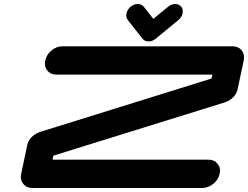

<svg xmlns="http://www.w3.org/2000/svg" viewBox="-20 -940 1240 960"><path d="M892.6 -873Q888.7 -853.5 872.1 -839.8L758.8 -746.6Q742.2 -732.9 722.7 -732.9Q703.1 -732.9 692.4 -746.6L619.1 -839.8Q611.3 -850.1 611.3 -863.3Q611.3 -867.7 612.3 -873Q616.7 -892.6 633.1 -906.2Q649.4 -919.9 668.5 -919.9Q688 -919.9 699.2 -906.2L746.6 -845.7L820.3 -906.2Q836.4 -919.9 856 -919.9Q875 -919.9 886.2 -906.2Q894 -896.5 894 -883.8Q894 -878.9 892.6 -873ZM1105 -428.7Q1104.5 -428.7 1104 -428.2L246.6 -161.6L242.7 -141.6H1022.5Q1051.8 -141.6 1067.9 -121.1Q1080.1 -106 1080.1 -86.4Q1080.1 -79.1 1078.1 -70.8Q1071.8 -41.5 1046.9 -21.2Q1022 -1 992.2 0H141.6Q112.3 0 96.2 -21Q84 -35.6 84 -55.2Q84 -62.5 85.9 -70.8L115.7 -212.4Q126 -259.8 178.7 -279.8H179.2L179.7 -280.3H180.2L1037.6 -547.4L1042 -566.9H262.2Q232.9 -566.9 216.3 -587.9Q204.6 -602.5 204.6 -622.1Q204.6 -629.4 206.5 -637.7Q212.4 -667 237.5 -687.7Q262.7 -708.5 292 -708.5H1142.6Q1171.9 -708.5 1188.5 -688Q1200.2 -672.4 1200.2 -652.8Q1200.2 -645.5 1198.7 -637.7L1168.5 -496.1Q1158.7 -449.2 1106 -428.7Z"/></svg>

Font: Robtronika
Style: Italic
Weight: 400
Italic angle: -12°
Designer: GGBot
Version: 1.00